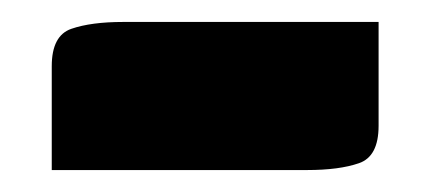

<svg xmlns="http://www.w3.org/2000/svg" viewBox="-20 -362 390 174"><path d="M26.9 -302Q26.9 -329.8 44.7 -335.9Q62.6 -342.1 91.6 -342.1H323.1V-248Q323.1 -220.2 305.3 -214.1Q287.4 -207.9 258.4 -207.9H26.9Z"/></svg>

Font: Changa
Style: Regular
Weight: 400
Designer: Eduardo Rodriguez Tunni
Foundry: Eduardo Rodriguez Tunni
Version: Version 3.003